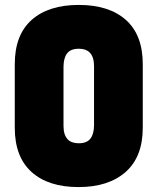

<svg xmlns="http://www.w3.org/2000/svg" viewBox="-20 -740 640 780"><path d="M300 -720Q423 -720 491.5 -659Q560 -598 560 -479V-221Q560 -103 490.5 -41.5Q421 20 299 20Q176 20 108 -41.5Q40 -103 40 -221V-479Q40 -598 108.5 -659Q177 -720 300 -720ZM238 -228Q238 -191 256 -173Q271 -158 300 -158Q333 -158 347.5 -177Q362 -196 362 -232V-472Q362 -509 344 -527Q329 -542 300 -542Q267 -542 252.5 -523Q238 -504 238 -468Z"/></svg>

Font: Recursive Mn Lnr St Blk
Style: Regular
Weight: 900
Monospace: yes
Version: Version 1.079;hotconv 1.0.112;makeotfexe 2.5.65598; ttfautoh